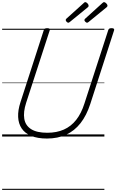

<svg xmlns="http://www.w3.org/2000/svg" viewBox="-20 -1279 1090 1799"><path d="M420 19Q332 19 273 -5.5Q214 -30 183.5 -75Q153 -120 150 -183Q147 -246 172 -322L390 -996Q393 -1006 400 -1010.5Q407 -1015 423 -1015Q437 -1015 443.5 -1010Q450 -1005 446 -995L225 -316Q197 -229 207.5 -166Q218 -103 271.5 -69Q325 -35 423 -35Q511 -35 578.5 -65Q646 -95 694 -156Q742 -217 771 -309L994 -996Q997 -1006 1003.5 -1010.5Q1010 -1015 1026 -1015Q1055 -1015 1049 -995L826 -305Q791 -197 734.5 -125Q678 -53 599.5 -17Q521 19 420 19ZM620 -1066Q613 -1066 604.5 -1074.5Q596 -1083 596 -1090Q596 -1093 596.5 -1096Q597 -1099 601 -1103L764 -1250Q768 -1253 771 -1256Q774 -1259 778 -1259Q785 -1259 792.5 -1253.5Q800 -1248 805 -1240.5Q810 -1233 810 -1226Q810 -1222 809 -1218.5Q808 -1215 803 -1211L634 -1073Q630 -1070 626.5 -1068Q623 -1066 620 -1066ZM796 -1066Q789 -1066 780 -1074.5Q771 -1083 771 -1090Q771 -1093 772 -1096Q773 -1099 777 -1103L939 -1250Q944 -1253 947 -1256Q950 -1259 954 -1259Q961 -1259 968.5 -1253.5Q976 -1248 981.5 -1240.5Q987 -1233 987 -1226Q987 -1222 985.5 -1218.5Q984 -1215 979 -1211L810 -1073Q805 -1070 802 -1068Q799 -1066 796 -1066ZM0 490H958V500H0ZM0 -20H958V0H0ZM0 -505H958V-500H0ZM0 -1010H958V-1000H0Z"/></svg>

Font: Playwrite NZ Guides
Style: Regular
Weight: 400
Designer: Veronika Burian, José Scaglione
Foundry: TypeTogether
Version: Version 1.003